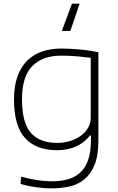

<svg xmlns="http://www.w3.org/2000/svg" viewBox="-20 -817 649 1056"><path d="M418 -797 367 -647H320L376 -797ZM265 219Q220 219 176 212.5Q132 206 93 195L96 155Q138 166 181.5 173Q225 180 267 180Q313 180 352 169.5Q391 159 419.5 133.5Q448 108 464 65Q480 22 480 -43V-72H475Q445 -33 399.5 -12Q354 9 293 9Q179 9 118 -57.5Q57 -124 57 -270Q57 -343 76 -396Q95 -449 129 -483Q163 -517 211 -533.5Q259 -550 316 -550Q340 -550 367.5 -548.5Q395 -547 423 -544.5Q451 -542 476 -538Q501 -534 521 -530V-42Q521 40 499.5 91Q478 142 442.5 170.5Q407 199 361 209Q315 219 265 219ZM296 -31Q331 -31 364 -41Q397 -51 422.5 -69Q448 -87 463.5 -112.5Q479 -138 479 -170V-499Q449 -503 406.5 -507Q364 -511 316 -511Q215 -511 158 -454Q101 -397 101 -271Q101 -142 149.5 -86.5Q198 -31 296 -31Z"/></svg>

Font: Encode Sans Wide
Style: Thin
Weight: 100
Designer: Pablo Impallari, Andres Torresi
Foundry: Pablo Impallari, Andres Torresi
Version: Version 1.000; ttfautohint (v1.00) -l 8 -r 50 -G 200 -x 14 -